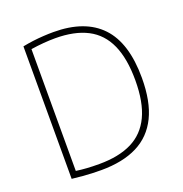

<svg xmlns="http://www.w3.org/2000/svg" viewBox="-134 -865 940 988"><g transform="rotate(-20 336.0 -371.0)"><path d="M254 5Q228 5 203.8 4Q179.5 3 153.5 0.8Q127.5 -1.5 95 -5V-730.5Q122.5 -736 151.5 -739.8Q180.5 -743.5 209 -745.2Q237.5 -747 264.5 -747Q437 -747 524.8 -654.2Q612.5 -561.5 612.5 -370Q612.5 -240.5 572 -157.8Q531.5 -75 451.8 -35Q372 5 254 5ZM255 -28Q362.5 -28 433.8 -63.5Q505 -99 540.8 -174.5Q576.5 -250 576.5 -370Q576.5 -489 542.2 -565.2Q508 -641.5 438 -677.8Q368 -714 262 -714Q230.5 -714 197.5 -711.2Q164.5 -708.5 129 -703V-36Q158 -32 187.8 -30Q217.5 -28 255 -28Z"/></g></svg>

Font: Encode Sans SC Thin
Style: Regular
Weight: 250
Designer: Multiple Designers
Foundry: Impallari Type
Version: Version 3.002